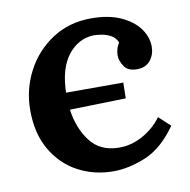

<svg xmlns="http://www.w3.org/2000/svg" viewBox="-65 -581 654 661"><g transform="rotate(-10 261.5 -250.0)"><path d="M281 16Q213 16 157 -14Q101 -44 67.5 -101.5Q34 -159 34 -240Q34 -313 67 -376Q100 -439 159 -477.5Q218 -516 295 -516Q356 -516 398 -497Q440 -478 462 -448Q484 -418 484 -384Q484 -357 468.5 -337Q453 -317 424 -316Q390 -315 376.5 -335.5Q363 -356 363 -374Q363 -384 366 -395.5Q369 -407 376 -417Q369 -435 353 -443.5Q337 -452 320 -454.5Q303 -457 293 -457Q240 -455 204 -409.5Q168 -364 166 -279H366L365 -224L169 -219Q178 -153 212.5 -107.5Q247 -62 311 -61Q355 -60 396 -82.5Q437 -105 463 -141L503 -104Q453 -33 393.5 -8.5Q334 16 281 16Z"/></g></svg>

Font: Lora SemiBold
Style: Regular
Weight: 600
Designer: Olga Karpushina, Alexei Vanyashin (Cyrillic)
Foundry: Cyreal
Version: Version 3.011; ttfautohint (v1.8.4.7-5d5b)